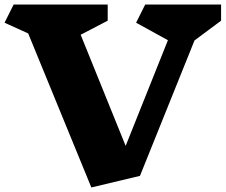

<svg xmlns="http://www.w3.org/2000/svg" viewBox="-30 -806 993 845"><path d="M826 -628 586 -32 372 19 94 -659 -10 -706 30 -786H444V-715L325 -653L523 -164L709 -629L569 -706L609 -786H943V-715Z"/></svg>

Font: Inknut Antiqua Black
Style: Regular
Weight: 900
Designer: Claus Eggers Sørensen
Foundry: Claus Eggers Sørensen
Version: Version 1.003; ttfautohint (v1.8.2) -l 8 -r 50 -G 200 -x 14 